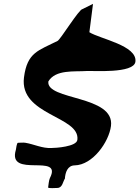

<svg xmlns="http://www.w3.org/2000/svg" viewBox="-20 -935 722 995"><path d="M407.6 -888C390 -888.3 293.6 -730.7 278.5 -723C179.9 -672.8 121 -664.8 104.3 -534C79 -336.3 396.7 -333.8 380.9 -210C376.4 -174.8 268.2 -168 246.5 -168C199 -165.5 155.5 -187.8 111.9 -195C100 -197 85.3 -195 72.9 -195C67.1 -195 63.1 -164.7 62.3 -159C16.1 -6.5 307.7 -146.1 238.5 -12C233.9 -3 230.6 26.3 229.4 36C228.6 42.6 270.3 39 277 39C304.5 39 306.3 3.7 316.2 -9C318.5 -41.3 329.7 -77.3 367 -78C460.7 -79.8 544.5 -199.4 555.1 -282C575.6 -442.8 218 -414 230.6 -513C268 -575.7 365.4 -562.6 429.5 -567C459.9 -569.1 673.7 -552.5 681.7 -615C692.5 -699.6 497.5 -733.4 443.2 -768L462 -915Z"/></svg>

Font: Rocketfuel
Style: Italic
Weight: 400
Designer: Mew Too
Foundry: Cannot Into Space Fonts.
Version: Version 0.27